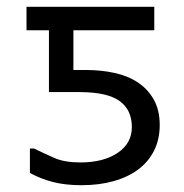

<svg xmlns="http://www.w3.org/2000/svg" viewBox="-20 -546 540 565"><path d="M58 -526H434V-457H196V-340H234Q277 -340 316.5 -331.5Q356 -323 385.5 -303.5Q415 -284 432.5 -253Q450 -222 450 -178Q450 -136 433.5 -103Q417 -70 387 -47.5Q357 -25 314.5 -13Q272 -1 220 -1Q172 -1 135.5 -10.5Q99 -20 68 -37V-109H80Q111 -94 140.5 -81Q170 -68 217 -68Q284 -68 326 -96Q368 -124 368 -172Q368 -223 331.5 -249Q295 -275 214 -275H124V-457H58Z"/></svg>

Font: D2Coding ligature
Style: Regular
Weight: 400
Monospace: yes
Designer: Yong-Rak Park; Jeong-Hwan Yoon; Sang-Min Lee;
Foundry: NHN Corporation
Version: Version 1.3.2; Build 20180524